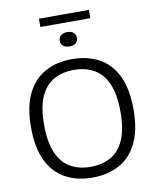

<svg xmlns="http://www.w3.org/2000/svg" viewBox="-108 -1118 988 1210"><g transform="rotate(-10 386.0 -513.5)"><path d="M385.5 9Q287.5 9 213.5 -31Q139.5 -71 98.5 -154.8Q57.5 -238.5 57.5 -370Q57.5 -501.5 99 -585.2Q140.5 -669 214.2 -709Q288 -749 385.5 -749Q484 -749 558 -709Q632 -669 672.8 -585.2Q713.5 -501.5 713.5 -370Q713.5 -238.5 672.2 -154.8Q631 -71 557 -31Q483 9 385.5 9ZM385.5 -60Q459 -60 514 -90.5Q569 -121 599.5 -188.8Q630 -256.5 630 -367.5Q630 -481 599.5 -549.8Q569 -618.5 514 -649.2Q459 -680 385.5 -680Q312.5 -680 257.5 -649.5Q202.5 -619 172 -551.5Q141.5 -484 141.5 -372.5Q141.5 -258.5 172 -190Q202.5 -121.5 257.2 -90.8Q312 -60 385.5 -60ZM385.5 -830.5Q359 -830.5 344.8 -842.8Q330.5 -855 330.5 -876Q330.5 -896.5 344.8 -909.2Q359 -922 385.5 -922Q412 -922 426.2 -909.2Q440.5 -896.5 440.5 -876Q440.5 -855 426.2 -842.8Q412 -830.5 385.5 -830.5ZM225.5 -983V-1036H545.5V-983Z"/></g></svg>

Font: Encode Sans Semi Expanded
Style: Regular
Weight: 400
Width: 6
Designer: Multiple Designers
Foundry: Impallari Type
Version: Version 3.000; ttfautohint (v1.8.3) -l 8 -r 50 -G 200 -x 14 